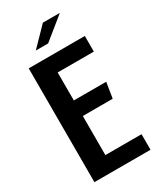

<svg xmlns="http://www.w3.org/2000/svg" viewBox="-196 -839 756 906"><g transform="rotate(-30 181.5 -386.5)"><path d="M36.9 -620H342.6V-534.9H145.6V-382.5H322L308.4 -297.7H145.6V-84.8H342.6V0H36.9ZM108 -676.1 202.6 -773.3H295.1L175.2 -676.1Z"/></g></svg>

Font: Smooch Sans Thin
Style: Regular
Weight: 100
Designer: Robert E. Leuschke
Foundry: Robert E. Leuschke
Version: Version 1.010